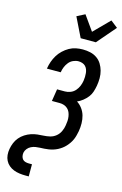

<svg xmlns="http://www.w3.org/2000/svg" viewBox="-182 -1061 855 1346"><g transform="rotate(15 245.5 -388.0)"><path d="M149 215Q127 215 105 212Q83 209 63.5 201.5Q44 194 28 180.5Q12 167 2.5 148.5Q-7 130 -9 108Q-11 86 -7 64Q-3 41 6 19Q15 -3 30.5 -21.5Q46 -40 67 -53.5Q88 -67 110.5 -74.5Q133 -82 155.5 -84.5Q178 -87 200.5 -88Q223 -89 246 -94.5Q269 -100 288 -115.5Q307 -131 317.5 -153.5Q328 -176 331 -198Q334 -214 335 -230.5Q336 -247 333.5 -263Q331 -279 325 -293Q319 -307 307.5 -317.5Q296 -328 281 -333Q266 -338 250 -338H193L207 -426H264Q284 -426 304 -434Q324 -442 338 -458Q352 -474 360 -493.5Q368 -513 371 -533Q373 -547 373.5 -561Q374 -575 372.5 -589Q371 -603 366 -615.5Q361 -628 352 -637Q343 -646 329.5 -650.5Q316 -655 302 -655Q283 -655 264 -646.5Q245 -638 232 -622Q219 -606 211.5 -587.5Q204 -569 201 -550L200 -548H100L101 -551Q105 -576 113.5 -600Q122 -624 135.5 -646.5Q149 -669 169 -688Q189 -707 212 -720Q235 -733 260 -738Q285 -743 310 -743Q338 -743 364.5 -737Q391 -731 412.5 -716Q434 -701 447.5 -679Q461 -657 468 -631.5Q475 -606 475 -578Q475 -550 470 -522Q466 -500 459 -478Q452 -456 437.5 -437.5Q423 -419 404 -404Q385 -389 364 -380Q386 -366 402.5 -344Q419 -322 426.5 -295.5Q434 -269 434.5 -240Q435 -211 430 -182Q427 -167 423 -151Q419 -135 412.5 -120Q406 -105 396.5 -91Q387 -77 375.5 -64.5Q364 -52 350.5 -42Q337 -32 322.5 -24.5Q308 -17 292 -12Q276 -7 260 -4.5Q244 -2 228.5 -1Q213 0 197.5 0.5Q182 1 166 3.5Q150 6 134.5 13.5Q119 21 108 34.5Q97 48 94 64Q92 77 94.5 89.5Q97 102 104.5 111Q112 120 124.5 123.5Q137 127 150 127H173V215ZM274 -815 205 -956 263 -986 339 -879 450 -991 501 -951 384 -815Z"/></g></svg>

Font: Iosevka Term Curly Semibold
Style: Italic
Weight: 600
Italic angle: -9°
Designer: Belleve Invis
Foundry: Belleve Invis
Version: Version 32.3.0